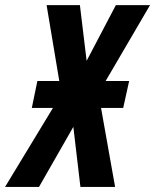

<svg xmlns="http://www.w3.org/2000/svg" viewBox="-78 -734 609 754"><path d="M-58.1 0 129.9 -310.1H46.9L68.8 -416H154.8L105 -713.9H235.8L262.2 -495.1L377 -713.9H511.2L336.9 -416H429.2L405.8 -310.1H318.8L374 0H237.8L210 -235.8L75.2 0Z"/></svg>

Font: Open Sans Condensed
Style: Italic
Weight: 400
Width: 3
Italic angle: -12°
Designer: Monotype Design Team
Foundry: Monotype Imaging Inc.
Version: Version 3.000